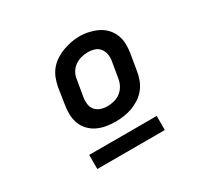

<svg xmlns="http://www.w3.org/2000/svg" viewBox="-117 -845 833 803"><g transform="rotate(-30 300.0 -443.0)"><path d="M305 -317Q282 -317 259.5 -321Q237 -325 217.5 -334.5Q198 -344 183 -360Q168 -376 160.5 -396.5Q153 -417 152.5 -440Q152 -463 156 -486L168 -563Q172 -584 179.5 -603.5Q187 -623 200.5 -639.5Q214 -656 232.5 -668Q251 -680 270.5 -687Q290 -694 310 -698Q330 -702 351 -702Q374 -702 396 -697Q418 -692 437.5 -682.5Q457 -673 472 -657Q487 -641 495 -620.5Q503 -600 503.5 -577Q504 -554 500 -531L487 -454Q484 -434 476.5 -414.5Q469 -395 455.5 -378Q442 -361 423.5 -349Q405 -337 385.5 -330Q366 -323 345.5 -320Q325 -317 305 -317ZM307 -390Q323 -390 339.5 -394Q356 -398 370 -408.5Q384 -419 392.5 -434Q401 -449 404 -466L417 -543Q420 -559 417.5 -575.5Q415 -592 405.5 -604.5Q396 -617 380.5 -622Q365 -627 348 -627Q331 -627 315 -622.5Q299 -618 285 -608Q271 -598 262.5 -583Q254 -568 252 -551L239 -474Q236 -458 238 -441.5Q240 -425 249.5 -413Q259 -401 274.5 -395.5Q290 -390 307 -390Q307 -390 307 -390Q307 -390 307 -390ZM139 -184V-252H465V-184Z"/></g></svg>

Font: Iosevka Slab SmBdExObl
Style: Regular
Weight: 600
Width: 7
Italic angle: -9°
Monospace: yes
Designer: Belleve Invis
Foundry: Belleve Invis
Version: Version 11.1.0; ttfautohint (v1.8.3)